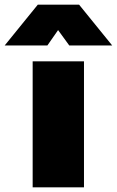

<svg xmlns="http://www.w3.org/2000/svg" viewBox="-86 -803 501 823"><path d="M274 -540V0H54V-540ZM-66 -608 76 -783H253L395 -608H211L163 -674L117 -608Z"/></svg>

Font: Nacelle Black
Style: Regular
Weight: 900
Designer: Sora Sagano
Foundry: Sora Sagano
Version: Version 1.000;FEAKit 1.0